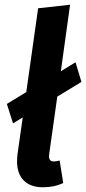

<svg xmlns="http://www.w3.org/2000/svg" viewBox="-20 -776 364 811"><path d="M232 -98 247 -3Q210 15 161 15Q109 15 80.5 -13.5Q52 -42 52 -95Q52 -105 54 -125L76 -280L35 -255L9 -337L91 -387L141 -741L276 -756L237 -475L299 -513L324 -430L222 -368L188 -127L187 -117Q187 -105 192 -99.5Q197 -94 208 -94Q216 -94 232 -98Z"/></svg>

Font: Fira Sans Condensed SemiBold
Style: Italic
Weight: 600
Width: 3
Italic angle: -8°
Designer: bBox Type GmbH & Carrois Corporate GbR & Edenspiekermann AG
Foundry: bBox Type GmbH & Carrois Corporate GbR & Edenspiekermann AG
Version: Version 4.301